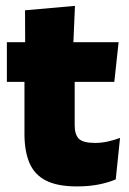

<svg xmlns="http://www.w3.org/2000/svg" viewBox="-20 -640 450 671"><path d="M249 11.5Q180.5 11.5 140.2 -9.2Q100 -30 82.8 -71Q65.5 -112 65.5 -172V-436H241V-202Q241 -170 255.5 -155.2Q270 -140.5 312.5 -140.5Q335.5 -140.5 358.2 -145.8Q381 -151 399.5 -158L384.5 -13Q358.5 -2 324.5 4.8Q290.5 11.5 249 11.5ZM4 -354V-492.5H394.5L379.5 -354ZM68 -480.5 67.5 -604 242 -619.5 236 -480.5Z"/></svg>

Font: Anek Tamil ExtraBold
Style: Regular
Weight: 800
Designer: Aadarsh Rajan (Tamil), Yesha Goshar (Latin)
Foundry: Ek Type
Version: Version 1.003